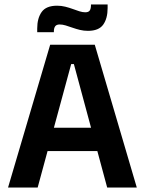

<svg xmlns="http://www.w3.org/2000/svg" viewBox="-20 -839 648 859"><path d="M16 0 204.5 -639H404L592 0H459.5L310.5 -552.5H298.5L148.5 0ZM159 -163V-267.5H448V-163ZM373.5 -701Q355 -701 337.5 -705.2Q320 -709.5 304 -715.2Q288 -721 273.8 -725.2Q259.5 -729.5 247 -729.5Q233 -729.5 227 -721.5Q221 -713.5 221 -698V-695H146.5V-711.5Q146.5 -757.5 166.5 -785.5Q186.5 -813.5 235.5 -813.5Q254.5 -813.5 272.2 -809Q290 -804.5 305.5 -798.8Q321 -793 335.2 -788.5Q349.5 -784 361.5 -784Q376 -784 381.5 -792Q387 -800 387 -816V-819H461.5V-803Q461.5 -756.5 441.8 -728.8Q422 -701 373.5 -701Z"/></svg>

Font: Anek Bangla Medium SemiBold
Style: Regular
Weight: 600
Version: Version 1.003